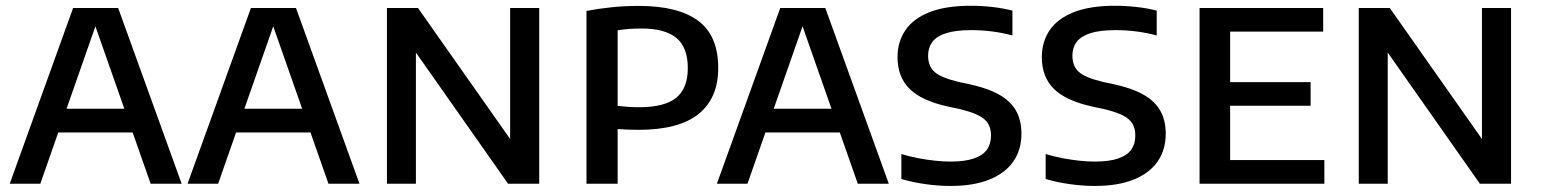

<svg xmlns="http://www.w3.org/2000/svg" viewBox="-20 -622 5216 650"><path d="M13 0 227.5 -595H380L595 0H490L296.5 -551.5H309.5L116.5 0ZM143.5 -173.5 166.5 -254H440.5L463.5 -173.5Z M615 0 829.5 -595H982L1197 0H1092L898.5 -551.5H911.5L718.5 0ZM745.5 -173.5 768.5 -254H1042.5L1065.5 -173.5Z M1290 0V-595H1395L1726 -124.5H1707V-595H1805.5V0H1700L1369.5 -470.5H1388V0Z M1965.5 0V-585Q2007.5 -593 2051 -597.5Q2094.5 -602 2142.5 -602Q2276 -602 2343.8 -551.5Q2411.5 -501 2411.5 -392Q2411.5 -289.5 2344.8 -236Q2278 -182.5 2142.5 -182.5Q2123.5 -182.5 2105.5 -183.2Q2087.5 -184 2071 -185V0ZM2144 -259Q2230 -259 2269.2 -291Q2308.5 -323 2308.5 -391.5Q2308.5 -461.5 2270 -493.5Q2231.5 -525.5 2151.5 -525.5Q2129.5 -525.5 2109.5 -524Q2089.5 -522.5 2071 -519.5V-263.5Q2089 -261.5 2106.5 -260.2Q2124 -259 2144 -259Z M2407 0 2621.5 -595H2774L2989 0H2884L2690.5 -551.5H2703.5L2510.5 0ZM2537.5 -173.5 2560.5 -254H2834.5L2857.5 -173.5Z M3197.5 7.5Q3155.5 7.5 3112 1.2Q3068.5 -5 3031.5 -16V-100.5Q3059.5 -92 3088.5 -86.5Q3117.5 -81 3145.2 -78Q3173 -75 3197.5 -75Q3246.5 -75 3277 -85.5Q3307.5 -96 3321.2 -115.5Q3335 -135 3335 -163Q3335 -186.5 3325.5 -203Q3316 -219.5 3292.2 -231.5Q3268.5 -243.5 3226 -253.5L3190.5 -261Q3100.5 -280.5 3059.5 -321Q3018.5 -361.5 3018.5 -428.5Q3018.5 -480 3044.8 -519.2Q3071 -558.5 3126 -580.5Q3181 -602.5 3266.5 -602.5Q3303.5 -602.5 3340.5 -598.2Q3377.5 -594 3407.5 -586V-502Q3374 -511 3339 -515.5Q3304 -520 3268.5 -520Q3214.5 -520 3182.5 -509.5Q3150.5 -499 3136.2 -479.8Q3122 -460.5 3122 -434Q3122 -398.5 3143.5 -378.8Q3165 -359 3226 -344.5L3261.5 -337Q3324 -323.5 3362.8 -301.5Q3401.5 -279.5 3419.8 -247Q3438 -214.5 3438 -169Q3438 -115.5 3411 -76Q3384 -36.5 3330.5 -14.5Q3277 7.5 3197.5 7.5Z M3686 7.5Q3644 7.5 3600.5 1.2Q3557 -5 3520 -16V-100.5Q3548 -92 3577 -86.5Q3606 -81 3633.8 -78Q3661.5 -75 3686 -75Q3735 -75 3765.5 -85.5Q3796 -96 3809.8 -115.5Q3823.5 -135 3823.5 -163Q3823.5 -186.5 3814 -203Q3804.5 -219.5 3780.8 -231.5Q3757 -243.5 3714.5 -253.5L3679 -261Q3589 -280.5 3548 -321Q3507 -361.5 3507 -428.5Q3507 -480 3533.2 -519.2Q3559.5 -558.5 3614.5 -580.5Q3669.5 -602.5 3755 -602.5Q3792 -602.5 3829 -598.2Q3866 -594 3896 -586V-502Q3862.5 -511 3827.5 -515.5Q3792.5 -520 3757 -520Q3703 -520 3671 -509.5Q3639 -499 3624.8 -479.8Q3610.5 -460.5 3610.5 -434Q3610.5 -398.5 3632 -378.8Q3653.5 -359 3714.5 -344.5L3750 -337Q3812.5 -323.5 3851.2 -301.5Q3890 -279.5 3908.2 -247Q3926.5 -214.5 3926.5 -169Q3926.5 -115.5 3899.5 -76Q3872.5 -36.5 3819 -14.5Q3765.5 7.5 3686 7.5Z M4041 0V-595H4459.5V-515H4144.5V-80H4463.5V0ZM4105 -264V-344H4417V-264Z M4580 0V-595H4685L5016 -124.5H4997V-595H5095.5V0H4990L4659.5 -470.5H4678V0Z"/></svg>

Font: Encode Sans SC Condensed Thin Medium
Style: Regular
Weight: 500
Version: Version 3.002